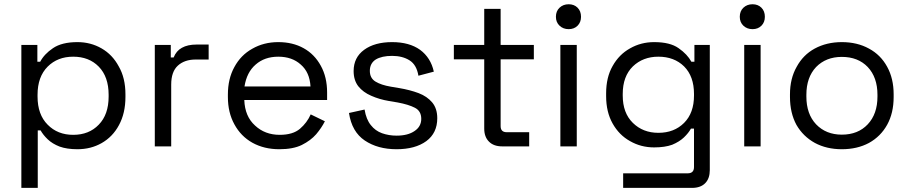

<svg xmlns="http://www.w3.org/2000/svg" viewBox="-20 -706 4390 926"><path d="M83 200.2Q83 27.3 83 -489.3Q102.5 -489.3 160.2 -489.3Q160.2 -468.8 160.2 -408.2Q163.1 -408.2 173.8 -408.2Q193.4 -445.3 235.4 -473.6Q278.3 -502.9 353.5 -502.9Q417 -502.9 469.7 -472.7Q522.5 -442.4 552.7 -385.7Q585 -330.1 585 -251Q585 -247.1 585 -238.3Q585 -160.2 553.7 -102.5Q523.4 -45.9 469.7 -15.6Q418 13.7 353.5 13.7Q302.7 13.7 267.6 1Q232.4 -12.7 210 -34.2Q188.5 -54.7 175.8 -77.1Q170.9 -77.1 162.1 -77.1Q162.1 -7.8 162.1 200.2Q142.6 200.2 83 200.2ZM333 -55.7Q409.2 -55.7 456.1 -104.5Q503.9 -153.3 503.9 -240.2Q503.9 -243.2 503.9 -249Q503.9 -335.9 456.1 -384.8Q409.2 -432.6 333 -432.6Q257.8 -432.6 210 -384.8Q161.1 -335.9 161.1 -249Q161.1 -246.1 161.1 -240.2Q161.1 -153.3 210 -104.5Q257.8 -55.7 333 -55.7Z M726.6 0Q726.6 -122.1 726.6 -489.3Q746.1 -489.3 803.7 -489.3Q803.7 -473.6 803.7 -428.7Q806.6 -428.7 817.4 -428.7Q830.1 -460.9 857.4 -475.6Q884.8 -491.2 928.7 -491.2Q948.2 -491.2 986.3 -491.2Q986.3 -472.7 986.3 -418.9Q970.7 -418.9 923.8 -418.9Q870.1 -418.9 837.9 -389.6Q805.7 -360.4 805.7 -297.9Q805.7 -198.2 805.7 0Q786.1 0 726.6 0Z M1327.1 13.7Q1253.9 13.7 1197.3 -17.6Q1141.6 -48.8 1110.4 -106.4Q1079.1 -163.1 1079.1 -238.3Q1079.1 -242.2 1079.1 -250Q1079.1 -326.2 1110.4 -382.8Q1141.6 -440.4 1196.3 -470.7Q1252 -502.9 1322.3 -502.9Q1391.6 -502.9 1444.3 -473.6Q1497.1 -444.3 1527.3 -388.7Q1557.6 -334 1557.6 -259.8Q1557.6 -248 1557.6 -223.6Q1458 -223.6 1158.2 -223.6Q1161.1 -144.5 1210 -100.6Q1257.8 -55.7 1329.1 -55.7Q1392.6 -55.7 1426.8 -85Q1460.9 -114.3 1478.5 -154.3Q1501 -142.6 1546.9 -121.1Q1531.2 -89.8 1504.9 -58.6Q1478.5 -28.3 1435.5 -6.8Q1393.6 13.7 1327.1 13.7ZM1159.2 -289.1Q1239.3 -289.1 1477.5 -289.1Q1473.6 -357.4 1430.7 -394.5Q1388.7 -432.6 1322.3 -432.6Q1255.9 -432.6 1212.9 -394.5Q1169.9 -357.4 1159.2 -289.1Z M1892.6 13.7Q1801.8 13.7 1739.3 -28.3Q1676.8 -70.3 1663.1 -161.1Q1688.5 -167 1738.3 -177.7Q1746.1 -129.9 1768.6 -102.5Q1790 -75.2 1822.3 -63.5Q1855.5 -51.8 1892.6 -51.8Q1947.3 -51.8 1979.5 -74.2Q2011.7 -95.7 2011.7 -132.8Q2011.7 -170.9 1980.5 -186.5Q1950.2 -202.1 1897.5 -211.9Q1883.8 -213.9 1856.4 -218.8Q1809.6 -226.6 1770.5 -244.1Q1731.4 -260.7 1708 -290Q1685.5 -319.3 1685.5 -363.3Q1685.5 -428.7 1736.3 -465.8Q1787.1 -502.9 1871.1 -502.9Q1954.1 -502.9 2005.9 -465.8Q2057.6 -427.7 2072.3 -360.4Q2047.9 -353.5 1998 -340.8Q1989.3 -393.6 1955.1 -415Q1920.9 -436.5 1871.1 -436.5Q1821.3 -436.5 1792 -418.9Q1763.7 -400.4 1763.7 -364.3Q1763.7 -329.1 1791 -312.5Q1818.4 -295.9 1864.3 -288.1Q1877.9 -286.1 1905.3 -281.2Q1957 -272.5 1999 -256.8Q2040 -241.2 2064.5 -211.9Q2088.9 -182.6 2088.9 -135.7Q2088.9 -64.5 2036.1 -25.4Q1982.4 13.7 1892.6 13.7Z M2402.3 0Q2360.4 0 2337.9 -23.4Q2315.4 -45.9 2315.4 -85.9Q2315.4 -197.3 2315.4 -419.9Q2279.3 -419.9 2168.9 -419.9Q2168.9 -437.5 2168.9 -489.3Q2205.1 -489.3 2315.4 -489.3Q2315.4 -532.2 2315.4 -663.1Q2335 -663.1 2394.5 -663.1Q2394.5 -619.1 2394.5 -489.3Q2434.6 -489.3 2554.7 -489.3Q2554.7 -471.7 2554.7 -419.9Q2514.6 -419.9 2394.5 -419.9Q2394.5 -339.8 2394.5 -97.7Q2394.5 -68.4 2423.8 -68.4Q2460 -68.4 2532.2 -68.4Q2532.2 -50.8 2532.2 0Q2500 0 2402.3 0Z M2682.6 0Q2682.6 -122.1 2682.6 -489.3Q2702.1 -489.3 2761.7 -489.3Q2761.7 -367.2 2761.7 0Q2742.2 0 2682.6 0ZM2722.7 -565.4Q2696.3 -565.4 2678.7 -582Q2661.1 -598.6 2661.1 -625Q2661.1 -652.3 2678.7 -668.9Q2696.3 -685.5 2722.7 -685.5Q2749 -685.5 2765.6 -668.9Q2782.2 -652.3 2782.2 -625Q2782.2 -598.6 2765.6 -582Q2749 -565.4 2722.7 -565.4Z M2903.3 -242.2Q2903.3 -245.1 2903.3 -255.9Q2903.3 -333 2934.6 -387.7Q2965.8 -443.4 3018.6 -472.7Q3071.3 -502.9 3134.8 -502.9Q3211.9 -502.9 3252.9 -473.6Q3294.9 -444.3 3314.5 -408.2Q3319.3 -408.2 3329.1 -408.2Q3329.1 -428.7 3329.1 -489.3Q3347.7 -489.3 3403.3 -489.3Q3403.3 -337.9 3403.3 114.3Q3403.3 154.3 3381.8 176.8Q3359.4 200.2 3317.4 200.2Q3207 200.2 2985.4 200.2Q2985.4 182.6 2985.4 129.9Q3063.5 129.9 3296.9 129.9Q3327.1 129.9 3327.1 99.6Q3327.1 38.1 3327.1 -85.9Q3323.2 -85.9 3312.5 -85.9Q3300.8 -64.5 3278.3 -43Q3256.8 -22.5 3221.7 -7.8Q3186.5 4.9 3134.8 4.9Q3071.3 4.9 3018.6 -25.4Q2965.8 -54.7 2934.6 -110.4Q2903.3 -166 2903.3 -242.2ZM3155.3 -65.4Q3231.4 -65.4 3279.3 -113.3Q3327.1 -161.1 3327.1 -245.1Q3327.1 -248 3327.1 -252.9Q3327.1 -337.9 3279.3 -385.7Q3231.4 -432.6 3155.3 -432.6Q3081.1 -432.6 3032.2 -385.7Q2983.4 -337.9 2983.4 -252.9Q2983.4 -250 2983.4 -245.1Q2983.4 -161.1 3032.2 -113.3Q3081.1 -65.4 3155.3 -65.4Z M3569.3 0Q3569.3 -122.1 3569.3 -489.3Q3588.9 -489.3 3648.4 -489.3Q3648.4 -367.2 3648.4 0Q3628.9 0 3569.3 0ZM3609.4 -565.4Q3583 -565.4 3565.4 -582Q3547.9 -598.6 3547.9 -625Q3547.9 -652.3 3565.4 -668.9Q3583 -685.5 3609.4 -685.5Q3635.7 -685.5 3652.3 -668.9Q3668.9 -652.3 3668.9 -625Q3668.9 -598.6 3652.3 -582Q3635.7 -565.4 3609.4 -565.4Z M4040 13.7Q3966.8 13.7 3910.2 -16.6Q3853.5 -47.9 3821.3 -103.5Q3790 -161.1 3790 -238.3Q3790 -242.2 3790 -251Q3790 -327.1 3822.3 -383.8Q3853.5 -441.4 3909.2 -471.7Q3966.8 -502.9 4040 -502.9Q4114.3 -502.9 4170.9 -471.7Q4227.5 -441.4 4258.8 -383.8Q4290 -327.1 4290 -251Q4290 -247.1 4290 -238.3Q4290 -161.1 4258.8 -104.5Q4227.5 -47.9 4170.9 -16.6Q4114.3 13.7 4040 13.7ZM4040 -56.6Q4118.2 -56.6 4165 -106.4Q4211.9 -156.2 4211.9 -240.2Q4211.9 -243.2 4211.9 -249Q4211.9 -333 4165 -382.8Q4118.2 -431.6 4040 -431.6Q3963.9 -431.6 3916 -382.8Q3869.1 -333 3869.1 -249Q3869.1 -246.1 3869.1 -240.2Q3869.1 -156.2 3916 -106.4Q3963.9 -56.6 4040 -56.6Z"/></svg>

Font: Kadena Space Grotesk
Style: Regular
Weight: 400
Designer: Florian Karsten
Version: Version 2.000